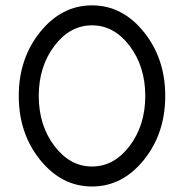

<svg xmlns="http://www.w3.org/2000/svg" viewBox="-20 -674 675 704"><path d="M317.4 9.8Q206.1 9.8 127.4 -87.4Q48.8 -184.6 48.8 -322.3Q48.8 -459.5 127.4 -556.9Q206.1 -654.3 317.4 -654.3Q428.7 -654.3 507.3 -556.9Q585.9 -459.5 585.9 -322.3Q585.9 -184.6 507.3 -87.4Q428.7 9.8 317.4 9.8ZM317.4 -63.5Q398.4 -63.5 455.6 -139.2Q512.7 -214.8 512.7 -322.3Q512.7 -429.7 455.6 -505.4Q398.4 -581.1 317.4 -581.1Q236.3 -581.1 179.2 -505.4Q122.1 -429.7 122.1 -322.3Q122.1 -214.8 179.2 -139.2Q236.3 -63.5 317.4 -63.5Z"/></svg>

Font: Catrinity
Style: Regular
Weight: 400
Designer: Alexander Lange
Foundry: High-Logic / Made with FontCreator
Version: Version 2.090;May 20, 2024;FontCreator 15.0.0.2974 64-bit